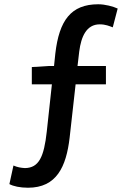

<svg xmlns="http://www.w3.org/2000/svg" viewBox="-20 -770 610 899"><path d="M129 -375H223L199 -154C186 -35 162 16 97 17C78 16 61 13 43 5L24 92C42 102 74 109 111 109C245 109 290 11 306 -125L334 -375H476V-461H343L351 -529C360 -599 385 -656 447 -656C474 -656 492 -648 508 -642L531 -730C509 -740 472 -750 440 -750C312 -750 257 -674 239 -519L233 -461H209L129 -456Z"/></svg>

Font: Noto Sans JP Medium
Style: Regular
Weight: 500
Designer: Ryoko NISHIZUKA 西塚涼子 (kana, bopomofo & ideographs); Paul D. Hunt (Latin, Greek & Cyrillic); Sandoll Communications 산돌커뮤니
Foundry: Adobe
Version: Version 2.004;hotconv 1.0.118;makeotfexe 2.5.65603